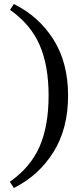

<svg xmlns="http://www.w3.org/2000/svg" viewBox="-20 -750 402 956"><path d="M49 186 29 155Q132 83 177 -20Q222 -123 222 -274Q222 -423 177.5 -525.5Q133 -628 30 -701L49 -730Q173 -669 246 -553.5Q319 -438 319 -274Q319 -109 246 7.5Q173 124 49 186Z"/></svg>

Font: STIX Two Text Medium
Style: Regular
Weight: 500
Designer: Ross Mills, John Hudson & Paul Hanslow, Tiro Typeworks Ltd; with prior portions MicroPress Inc., and Coen Hoffman.
Foundry: Tiro Typeworks Ltd
Version: Version 2.13 b171